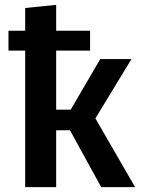

<svg xmlns="http://www.w3.org/2000/svg" viewBox="-20 -773 585 793"><path d="M538 0H398L269 -235H212V0H84V-564H15V-646H84V-740L212 -753V-646H352V-564H212V-320H272L394 -529H523L374 -284Z"/></svg>

Font: Fira Sans Medium
Style: Regular
Weight: 500
Designer: bBox Type GmbH & Carrois Corporate GbR & Edenspiekermann AG
Foundry: bBox Type GmbH & Carrois Corporate GbR & Edenspiekermann AG
Version: Version 4.301